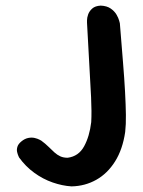

<svg xmlns="http://www.w3.org/2000/svg" viewBox="-20 -668 509 684"><path d="M235 -4Q202 -6 167.5 -18Q133 -30 102 -52.5Q71 -75 48 -107Q48 -107 45.5 -112.5Q43 -118 41 -126.5Q39 -135 42 -145Q45 -155 56 -164Q68 -174 80.5 -176.5Q93 -179 103.5 -176.5Q114 -174 120.5 -170.5Q127 -167 127 -167Q142 -156 153 -145Q164 -134 174 -125Q184 -116 195 -111Q206 -106 221 -106Q260 -111 279.5 -146.5Q299 -182 305 -233Q307 -269 304.5 -321.5Q302 -374 298 -441Q294 -508 290 -587Q290 -587 290 -596Q290 -605 294 -616.5Q298 -628 308.5 -637.5Q319 -647 339 -648Q361 -647 374.5 -637.5Q388 -628 395 -616Q402 -604 404.5 -594.5Q407 -585 407 -585Q413 -509 418 -448.5Q423 -388 425.5 -341Q428 -294 428.5 -259Q429 -224 426 -198Q417 -136 390 -93Q363 -50 323 -27.5Q283 -5 235 -4Z"/></svg>

Font: Sour Gummy Medium
Style: Regular
Weight: 500
Designer: Stefie Justprince
Foundry: Eifetstype
Version: Version 1.000